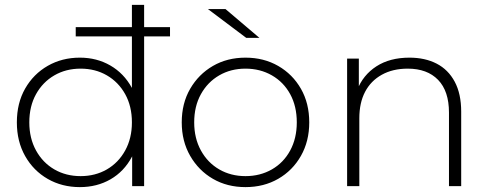

<svg xmlns="http://www.w3.org/2000/svg" viewBox="-20 -762 2008 786"><path d="M307 4Q234 4 175.5 -29.5Q117 -63 83 -123Q49 -183 49 -261Q49 -340 83 -399.5Q117 -459 175.5 -492.5Q234 -526 307 -526Q376 -526 431.5 -494Q487 -462 519.5 -403Q552 -344 552 -261Q552 -180 520 -120Q488 -60 432.5 -28Q377 4 307 4ZM310 -41Q370 -41 417.5 -68.5Q465 -96 492.5 -146Q520 -196 520 -261Q520 -327 492.5 -376.5Q465 -426 417.5 -453.5Q370 -481 310 -481Q250 -481 202.5 -453.5Q155 -426 127.5 -376.5Q100 -327 100 -261Q100 -196 127.5 -146Q155 -96 202.5 -68.5Q250 -41 310 -41ZM521 0V-171L530 -262L520 -353V-742H570V0ZM290 -613V-651H676V-613Z M985 4Q910 4 851.5 -30Q793 -64 758.5 -124Q724 -184 724 -261Q724 -339 758.5 -398.5Q793 -458 851.5 -492Q910 -526 985 -526Q1060 -526 1119 -492Q1178 -458 1212 -398.5Q1246 -339 1246 -261Q1246 -184 1212 -124Q1178 -64 1119 -30Q1060 4 985 4ZM985 -41Q1045 -41 1093 -68.5Q1141 -96 1168 -146Q1195 -196 1195 -261Q1195 -327 1168 -376.5Q1141 -426 1093 -453.5Q1045 -481 985 -481Q925 -481 877.5 -453.5Q830 -426 802.5 -376.5Q775 -327 775 -261Q775 -196 802.5 -146Q830 -96 877.5 -68.5Q925 -41 985 -41ZM988 -607 831 -725H903L1042 -607Z M1656 -526Q1720 -526 1767.5 -501.5Q1815 -477 1841.5 -427.5Q1868 -378 1868 -305V0H1818V-301Q1818 -389 1773.5 -435Q1729 -481 1649 -481Q1588 -481 1543 -456Q1498 -431 1474.5 -386Q1451 -341 1451 -278V0H1401V-522H1449V-377L1442 -393Q1466 -455 1521 -490.5Q1576 -526 1656 -526Z"/></svg>

Font: Modern
Style: Regular
Weight: 300
Designer: Julieta Ulanovsky
Foundry: Julieta Ulanovsky
Version: Version 8.000